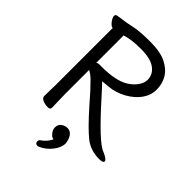

<svg xmlns="http://www.w3.org/2000/svg" viewBox="-268 -833 1182 1182"><g transform="rotate(45 323.0 -242.5)"><path d="M285 230Q265 230 265 210Q265 200 273 193Q292 181 308 162Q323 143 327 131Q325 131 320 130Q310 127 305 121Q281 99 281 73.5Q281 48 299 34.5Q317 21 340 21Q363 21 378.5 41Q394 61 398 96Q398 133 368 171Q338 209 296 227Q290 230 285 230ZM98 -17 100 -116V-610H105Q82 -610 61 -645Q53 -658 53 -670Q53 -682 66 -684Q86 -688 112 -691Q138 -694 185.5 -704.5Q233 -715 322.5 -715Q412 -715 462.5 -689.5Q513 -664 536.5 -624Q560 -584 560 -534.5Q560 -485 530.5 -443.5Q501 -402 448.5 -372.5Q396 -343 338 -338L286 -333Q307 -312 350 -264Q540 -51 599 -31Q646 -11 646 4Q646 19 612 19Q536 19 483 -23.5Q430 -66 343 -164L275 -241Q221 -300 201 -313Q181 -326 180 -326V-115L183 1Q183 17 161.5 17Q140 17 119 8.5Q98 0 98 -17ZM180 -387Q185 -394 201 -394H221Q341 -394 403 -431Q437 -452 457.5 -480.5Q478 -509 478 -537Q478 -584 438 -613.5Q398 -643 314 -643Q230 -643 180 -626Z"/></g></svg>

Font: ToneOZ-Pinyin-WenKai-Medium
Style: Medium
Weight: 700
Designer: Fontworks Inc.
Foundry: ToneOZ
Version: Version 0.240331